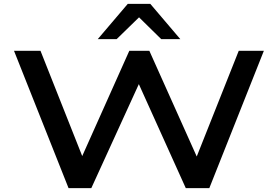

<svg xmlns="http://www.w3.org/2000/svg" viewBox="-20 -966 1427 986"><path d="M332 0 52 -705H188L406 -155H398L644 -705H747L994 -154H987L1206 -705H1335L1055 0H934L693 -534L449 0ZM482 -765 636 -946H752L906 -765H808L694 -877L579 -765Z"/></svg>

Font: Nunito Sans 7pt Expanded SemiBold
Style: Regular
Weight: 600
Width: 7
Designer: Vernon Adams
Foundry: Vernon Adams
Version: Version 3.101;gftools[0.9.27]